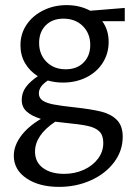

<svg xmlns="http://www.w3.org/2000/svg" viewBox="-20 -442 526 751"><path d="M468 -359H380Q405 -325 405 -278Q405 -233 382 -196.5Q359 -160 318 -139.5Q277 -119 226 -119Q196 -119 167 -127Q132 -104 132 -77Q132 -59 146.5 -49Q161 -39 189 -33.5Q217 -28 273 -22Q337 -15 375.5 -5.5Q414 4 437 27Q460 50 460 93Q460 148 426 193Q392 238 335 263.5Q278 289 211 289Q133 289 83.5 255.5Q34 222 34 167Q34 129 61 91.5Q88 54 140 23Q104 12 84.5 -5.5Q65 -23 65 -51Q65 -79 81 -101Q97 -123 128 -144Q96 -164 78 -195Q60 -226 60 -265Q60 -310 84 -345.5Q108 -381 149.5 -401.5Q191 -422 241 -422Q292 -422 333 -400L468 -411ZM333 -266Q333 -311 304 -340Q275 -369 228 -369Q185 -369 159 -343Q133 -317 133 -274Q133 -229 162 -200Q191 -171 237 -171Q281 -171 307 -197.5Q333 -224 333 -266ZM231 38 196 34Q117 87 117 151Q117 192 148 215Q179 238 231 238Q273 238 308 222Q343 206 363.5 178.5Q384 151 384 117Q384 87 368.5 72Q353 57 323 50.5Q293 44 231 38Z"/></svg>

Font: Ysabeau Medium
Style: Regular
Weight: 500
Designer: Christian Thalmann (Catharsis Fonts)
Version: Version 0.003